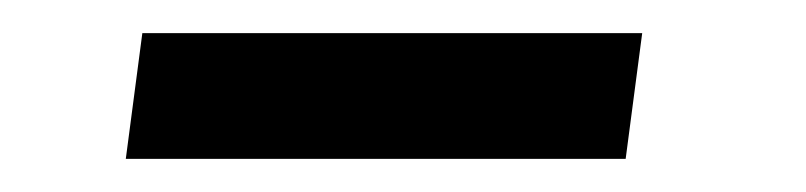

<svg xmlns="http://www.w3.org/2000/svg" viewBox="-20 -365 487 116"><path d="M66 -345H368L358 -269H56Z"/></svg>

Font: Bellota
Style: Bold Italic
Weight: 700
Italic angle: -7.5°
Designer: Kemie Guaida
Foundry: Kemie Guaida
Version: Version 4.001